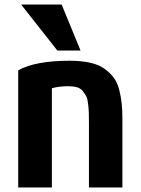

<svg xmlns="http://www.w3.org/2000/svg" viewBox="-20 -816 620 844"><path d="M518 8H371V-271Q371 -303 370.5 -318.5Q370 -334 367.5 -357.5Q365 -381 359.5 -392Q354 -403 344 -415.5Q334 -428 318 -432.5Q302 -437 279 -437Q239 -437 208 -428V8H60V-507Q136 -549 286 -549Q337 -549 375.5 -540.5Q414 -532 439 -514Q464 -496 480 -474.5Q496 -453 504 -421.5Q512 -390 515 -361Q518 -332 518 -293ZM334 -594H232L73 -796H251Z"/></svg>

Font: Repo
Style: Bold
Weight: 700
Designer: Stefan Peev
Foundry: Context Ltd
Version: Version 001.000